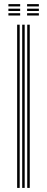

<svg xmlns="http://www.w3.org/2000/svg" viewBox="-20 -921 230 941"><path d="M113.5 0V-800H125.8V0ZM64 0V-800H76.5V0ZM88.8 0V-800H101V0ZM112.8 -889.5V-900.8H170.5V-889.5ZM21.2 -845V-856.2H78.8V-845ZM21.2 -867.2V-878.5H78.8V-867.2ZM21.2 -889.5V-900.8H78.8V-889.5ZM112.8 -845V-856.2H170.5V-845ZM112.8 -867.2V-878.5H170.5V-867.2Z"/></svg>

Font: Big Shoulders Inline Text Thin Light
Style: Regular
Weight: 300
Version: Version 2.002